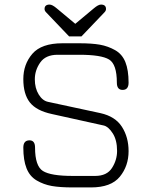

<svg xmlns="http://www.w3.org/2000/svg" viewBox="-20 -820 642 848"><path d="M133.8 -469.7Q133.8 -430.7 150.9 -402.8Q168 -375 192.4 -370.1L423.8 -320.3Q489.3 -305.7 518.6 -259.8Q547.9 -213.9 547.9 -152.3Q547.9 -86.9 509.3 -39.6Q470.7 7.8 381.8 7.8H300.8Q245.1 7.8 209 1.5Q172.9 -4.9 142.1 -22.9Q111.3 -41 97.2 -76.7Q83 -112.3 83 -168Q83 -200.2 110.4 -200.2Q134.8 -200.2 134.8 -168Q134.8 -86.9 169.4 -64.9Q204.1 -43 300.8 -43H400.4Q452.1 -43 474.6 -78.1Q497.1 -113.3 497.1 -153.3Q497.1 -201.2 478 -231Q459 -260.7 438.5 -265.6L209 -316.4Q140.6 -331.1 111.8 -367.7Q83 -404.3 83 -470.7Q83 -536.1 123 -582.5Q163.1 -628.9 255.9 -628.9H330.1Q385.7 -628.9 421.4 -622.6Q457 -616.2 488.3 -598.6Q519.5 -581.1 533.7 -545.9Q547.9 -510.7 547.9 -455.1Q547.9 -422.9 521.5 -422.9Q496.1 -422.9 496.1 -455.1Q496.1 -536.1 461.9 -557.1Q427.7 -578.1 330.1 -578.1H234.4Q181.6 -578.1 157.7 -543.9Q133.8 -509.8 133.8 -469.7ZM339.8 -659.2H285.2L183.6 -765.6Q176.8 -772.5 176.8 -780.3Q176.8 -799.8 199.2 -799.8Q210.9 -799.8 230.5 -783.2L312.5 -714.8L394.5 -783.2Q414.1 -799.8 425.8 -799.8Q448.2 -799.8 448.2 -780.3Q448.2 -772.5 441.4 -765.6Z"/></svg>

Font: Jura
Style: Book
Weight: 400
Version: Version 2.3